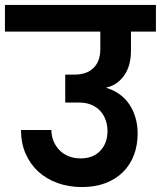

<svg xmlns="http://www.w3.org/2000/svg" viewBox="-41 -760 651 777"><path d="M-21 -740H590V-632H489V-555Q489 -493 461 -454Q433 -415 390 -406V-404Q418 -396 441.5 -379.5Q465 -363 481.5 -339Q498 -315 507 -284.5Q516 -254 516 -220Q516 -172 501 -132.5Q486 -93 457 -64Q428 -35 386 -19Q344 -3 291 -3Q237 -3 191.5 -19.5Q146 -36 113.5 -66Q81 -96 62.5 -138.5Q44 -181 44 -234H167Q167 -209 176 -188Q185 -167 200.5 -151.5Q216 -136 237.5 -127.5Q259 -119 285 -119Q336 -119 365 -150Q394 -181 394 -230Q394 -251 387.5 -271.5Q381 -292 367 -308.5Q353 -325 331 -335Q309 -345 278 -345H223V-458H260Q310 -458 337.5 -485Q365 -512 365 -562V-632H-21Z"/></svg>

Font: SVN-Poppins SemiBold
Style: Regular
Weight: 600
Designer: Ninad Kale (Devanagari), Jonny Pinhorn (Latin)
Foundry: Indian Type Foundry
Version: Version 3.002 2017